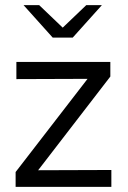

<svg xmlns="http://www.w3.org/2000/svg" viewBox="-20 -730 499 750"><path d="M41 0ZM41 0V-58L322 -422L44 -421V-488H411V-431L129 -65L415 -66V0ZM133 -710 225 -622 317 -710H378L264 -583H186L72 -710Z"/></svg>

Font: Red Hat Text
Style: Regular
Weight: 400
Designer: Pentagram / MCKL
Foundry: Pentagram / MCKL
Version: Version 1.005; Red Hat Text